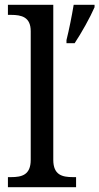

<svg xmlns="http://www.w3.org/2000/svg" viewBox="-20 -780 414 800"><path d="M13 0H297V-42H284C239 -42 202 -51 202 -114V-760H13V-718H26C70 -718 108 -709 108 -650V-114C108 -51 71 -42 26 -42H13ZM257 -613V-600H291C319 -642 356 -708 374 -750V-760H287C279 -712 268 -657 257 -613Z"/></svg>

Font: Noto Nastaliq Urdu
Style: Regular
Weight: 400
Designer: Monotype Design Team (Patrick Giasson: type design, Kamal Mansour: OpenType code, Glenda Bellarosa). Updated by Simon Co
Foundry: Monotype Imaging Inc., Simon Cozens
Version: Version 3.009